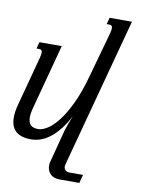

<svg xmlns="http://www.w3.org/2000/svg" viewBox="-98 -782 766 1046"><g transform="rotate(10 284.5 -258.5)"><path d="M438.5 -630.9Q441.4 -641.1 442.6 -648.7Q443.8 -656.2 443.8 -661.6Q443.8 -671.9 439.2 -675.5Q434.6 -679.2 425.8 -679.2H412.1L421.9 -715.8H545.4L323.2 113.8Q321.8 118.2 321.8 123.5Q321.8 134.3 328.9 143.3Q335.9 152.3 353.5 152.3H427.7L415.5 198.7H304.2Q287.1 198.7 274.4 193.4Q261.7 188 253.4 179Q245.1 169.9 241 158.4Q236.8 147 236.8 134.3Q236.8 128.9 237.3 124Q237.8 119.1 239.3 113.8L286.6 -67.4Q291 -82 299.1 -105Q307.1 -127.9 317.4 -152.8Q293.9 -107.9 269 -76.9Q244.1 -45.9 218.3 -26.4Q192.4 -6.8 166.3 2Q140.1 10.7 114.3 10.7Q84.5 10.7 63.2 3.7Q42 -3.4 28.3 -16.6Q14.6 -29.8 8.3 -48.6Q2 -67.4 2 -90.8Q2 -106.9 4.6 -124.8Q7.3 -142.6 12.7 -162.6L85 -433.6Q87.4 -443.8 88.9 -451.4Q90.3 -459 90.3 -464.4Q90.3 -474.6 85.7 -478.3Q81.1 -481.9 72.3 -481.9H58.6L68.4 -518.6H191.9L97.7 -165.5Q87.9 -130.4 87.9 -106.4Q87.9 -78.6 101.1 -64.9Q114.3 -51.3 143.6 -51.3Q166.5 -51.3 195.3 -69.6Q224.1 -87.9 254.4 -127.2Q284.7 -166.5 314.2 -228.5Q343.8 -290.5 368.2 -378.4Z"/></g></svg>

Font: Arian AMU Serif
Style: Italic
Weight: 400
Italic angle: -15°
Designer: Ruben Hakobyan (Tarumian)
Foundry: Ruben Hakobyan (Tarumian)
Version: Version 1.002